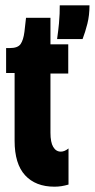

<svg xmlns="http://www.w3.org/2000/svg" viewBox="-20 -695 357 723"><path d="M185 8Q114 8 74.5 -35Q35 -78 35 -165V-420H3V-514H17Q47 -514 57.5 -529Q68 -544 72 -575L78 -628H170V-528H237V-418H170V-195Q170 -159 180.5 -141.5Q191 -124 209 -124Q223 -124 238 -136V0Q224 4 211.5 6Q199 8 185 8ZM195 -548Q200 -584 202 -606Q204 -628 204.5 -643Q205 -658 205 -675H317Q317 -637 309 -605.5Q301 -574 291 -548Z"/></svg>

Font: Bricolage Grotesque 48pt Condensed Bricolage Grotesque 48pt Condensed Regular
Style: Bold
Weight: 700
Width: 3
Designer: Mathieu Triay
Foundry: Atelier Triay
Version: Version 1.000; ttfautohint (v1.8.4.7-5d5b);gftools[0.9.32]